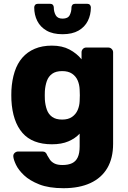

<svg xmlns="http://www.w3.org/2000/svg" viewBox="-20 -770 674 1010"><path d="M314 220Q237 220 186.5 200Q136 180 106.5 152Q77 124 64 96.5Q51 69 50 53Q49 42 57 34.5Q65 27 76 27H203Q213 27 219 32Q225 37 229 48Q235 59 243 70.5Q251 82 266.5 90Q282 98 309 98Q339 98 359 88.5Q379 79 389 57.5Q399 36 399 0V-67Q376 -42 340 -26.5Q304 -11 253 -11Q202 -11 163 -26Q124 -41 98 -71Q72 -101 57.5 -144Q43 -187 40 -243Q39 -269 40 -296Q43 -349 57 -392.5Q71 -436 97.5 -466.5Q124 -497 163 -513.5Q202 -530 253 -530Q307 -530 345.5 -509.5Q384 -489 409 -458V-495Q409 -505 416 -512.5Q423 -520 434 -520H549Q560 -520 567.5 -512.5Q575 -505 575 -495V-14Q575 62 544.5 114Q514 166 455.5 193Q397 220 314 220ZM307 -141Q339 -141 359 -155Q379 -169 388.5 -191Q398 -213 399 -238Q400 -249 400 -269Q400 -289 399 -299Q398 -325 388.5 -347Q379 -369 359 -382.5Q339 -396 307 -396Q274 -396 254.5 -382Q235 -368 226.5 -344Q218 -320 216 -291Q215 -269 216 -246Q218 -217 226.5 -193Q235 -169 254.5 -155Q274 -141 307 -141ZM309 -590Q258 -590 225 -609Q192 -628 176 -660Q160 -692 160 -731Q160 -739 165 -744.5Q170 -750 179 -750H244Q253 -750 258 -744.5Q263 -739 263 -731Q263 -708 273 -690Q283 -672 309 -672Q337 -672 346.5 -690Q356 -708 356 -731Q356 -739 361 -744.5Q366 -750 375 -750H439Q448 -750 453 -744.5Q458 -739 458 -731Q458 -692 442 -660Q426 -628 393 -609Q360 -590 309 -590Z"/></svg>

Font: Rubik
Style: Bold
Weight: 700
Designer: Hubert and Fischer
Foundry: Hubert and Fischer
Version: Version 2.300;gftools[0.9.30]